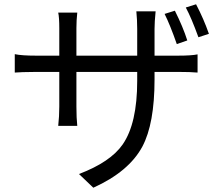

<svg xmlns="http://www.w3.org/2000/svg" viewBox="-20 -813 1040 897"><path d="M806 -607Q775 -696 749 -748L797 -763Q835 -687 855 -624ZM811 -553Q875 -553 903 -559V-474Q870 -477 812 -477H702V-442Q702 -235 645 -128Q582 -11 416 64L349 0Q496 -56 553 -138Q621 -236 621 -435V-477H337V-315Q337 -261 341 -225H252Q257 -270 257 -315V-477H149Q123 -477 87 -476L49 -474V-560Q81 -553 149 -553H257V-681Q257 -732 252 -754H341Q337 -718 337 -682V-553H621V-678Q621 -720 617 -760H707Q702 -710 702 -678V-553ZM896 -793Q932 -724 956 -655L907 -639Q874 -730 848 -778Z"/></svg>

Font: KaiGen Gothic CN Regular
Style: Regular
Weight: 400
Designer: Ryoko NISHIZUKA  (kana & ideographs); Paul D. Hunt (Latin, Greek & Cyrillic); Wenlong ZHANG  (bopomofo); Sandoll Communi
Foundry: Adobe Systems Incorporated
Version: Version 1.002.20150501